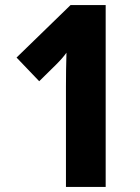

<svg xmlns="http://www.w3.org/2000/svg" viewBox="-20 -734 550 754"><path d="M395 0H239V-394Q239 -424 239.5 -460Q240 -496 241 -527Q227 -507 201 -481L134 -415L45 -508L257 -714H395Z"/></svg>

Font: Noto Sans Condensed ExtraBold
Style: Regular
Weight: 800
Width: 3
Designer: Monotype Design Team
Foundry: Monotype Imaging Inc.
Version: Version 2.013; ttfautohint (v1.8.4.7-5d5b)